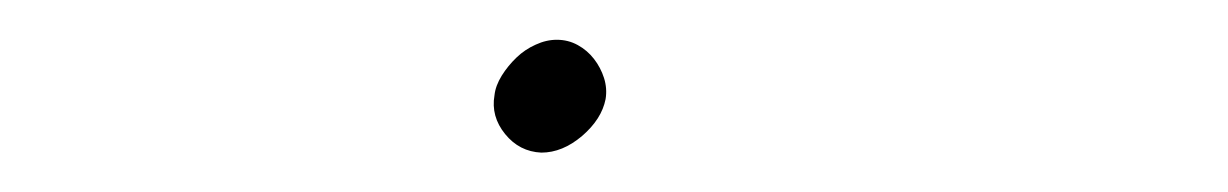

<svg xmlns="http://www.w3.org/2000/svg" viewBox="-20 -75 627 98"><path d="M232.4 -26.4Q232.9 -31.2 236.1 -36.4Q239.3 -41.5 243.7 -45.7Q248 -49.8 253.4 -52.2Q258.8 -54.7 264.2 -54.7Q270 -54.7 274.9 -52Q279.8 -49.3 283.2 -44.9Q286.6 -40.5 288.3 -35.2Q290 -29.8 289.1 -24.4Q287.1 -14.2 277.1 -5.6Q267.1 2.9 256.3 2.9Q245.1 2.4 237.8 -6.6Q230.5 -15.6 232.4 -26.4Z"/></svg>

Font: Roboto Mono Thin
Style: Italic
Weight: 250
Designer: Google
Version: Version 2.000985; 2015; ttfautohint (v1.3)